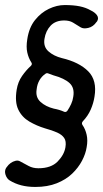

<svg xmlns="http://www.w3.org/2000/svg" viewBox="-29 -730 408 760"><path d="M111 10Q80 10 55 3.5Q30 -3 9 -16Q-2 -23 -7 -38Q-12 -53 -5 -65L-2 -69Q4 -78 13 -84.5Q22 -91 32.5 -93.5Q43 -96 51 -91Q68 -82 84.5 -73Q101 -64 123 -64Q173 -64 199 -90.5Q225 -117 230 -147Q234 -171 225 -184Q216 -197 197 -205.5Q178 -214 149 -222Q116 -232 87 -249Q58 -266 43.5 -296Q29 -326 37 -375Q42 -406 58.5 -429.5Q75 -453 93 -469Q100 -476 95 -483Q84 -500 79 -522Q74 -544 79 -575Q86 -621 109.5 -650.5Q133 -680 164.5 -695Q196 -710 227 -710Q262 -710 286.5 -705Q311 -700 330 -689Q347 -681 355 -669.5Q363 -658 355 -645L353 -643Q340 -624 320.5 -619.5Q301 -615 290 -622Q274 -632 260 -640.5Q246 -649 225 -649Q191 -649 171.5 -628.5Q152 -608 147 -576Q142 -545 163 -526.5Q184 -508 216 -500Q284 -484 320 -448Q356 -412 345 -347Q341 -321 330 -296Q319 -271 299 -250Q293 -243 297 -236Q309 -219 314 -196.5Q319 -174 314 -147Q310 -121 295.5 -93.5Q281 -66 256.5 -42.5Q232 -19 195.5 -4.5Q159 10 111 10ZM224 -288Q232 -284 238 -292Q246 -304 252.5 -318Q259 -332 261 -347Q267 -382 246.5 -401Q226 -420 182 -432L163 -439Q156 -442 151 -438Q136 -428 127 -412Q118 -396 116 -376Q111 -345 131.5 -326.5Q152 -308 184 -300Q195 -298 205 -295Q215 -292 224 -288Z"/></svg>

Font: Winky Sans
Style: Italic
Weight: 400
Italic angle: -8.97852°
Designer: Simon Atzbach
Foundry: typofactur
Version: Version 1.205